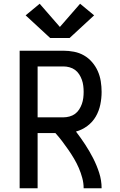

<svg xmlns="http://www.w3.org/2000/svg" viewBox="-20 -1006 640 1026"><path d="M85 0V-735H319Q347 -735 375.5 -729.5Q404 -724 428.5 -710Q453 -696 472 -674Q491 -652 502.5 -626Q514 -600 518.5 -571.5Q523 -543 523 -515Q523 -481 516 -447Q509 -413 492 -383.5Q475 -354 447 -333Q419 -312 386 -303Q412 -269 435 -234Q458 -199 477.5 -161Q497 -123 510 -82.5Q523 -42 523 0H427Q427 -28 419.5 -55.5Q412 -83 401 -108.5Q390 -134 375.5 -158.5Q361 -183 345 -206Q329 -229 312 -251.5Q295 -274 276 -295H181V0ZM181 -379H319Q335 -379 351.5 -383.5Q368 -388 381 -397.5Q394 -407 403 -421Q412 -435 417.5 -450.5Q423 -466 425 -482.5Q427 -499 427 -515Q427 -531 425 -547.5Q423 -564 417.5 -579.5Q412 -595 403 -609Q394 -623 381 -632.5Q368 -642 351.5 -646.5Q335 -651 319 -651H181ZM248 -803 117 -924 192 -986 300 -862 408 -986 483 -924 352 -803Z"/></svg>

Font: Zed Mono Medium Extended
Style: Regular
Weight: 500
Width: 7
Monospace: yes
Designer: Belleve Invis
Foundry: Belleve Invis
Version: Version 1.0.0; ttfautohint (v1.8.4)